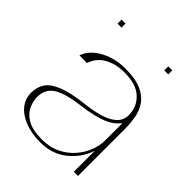

<svg xmlns="http://www.w3.org/2000/svg" viewBox="-182 -727 845 845"><g transform="rotate(45 240.0 -304.5)"><path d="M212 13Q157 13 115.5 -3Q74 -19 51 -47.5Q28 -76 28 -113Q28 -148 45 -174Q62 -200 106 -218Q150 -236 230 -245Q276 -250 315 -261Q354 -272 378 -293Q402 -314 402 -348Q402 -398 366 -432.5Q330 -467 256 -467Q219 -467 190 -457Q161 -447 142 -430Q123 -413 114 -391Q113 -389 112 -386Q111 -383 109 -379L62 -380Q64 -385 65.5 -387.5Q67 -390 68 -394Q80 -418 105.5 -438Q131 -458 167.5 -470Q204 -482 246 -482Q310 -482 347.5 -465Q385 -448 403.5 -420Q422 -392 427.5 -358.5Q433 -325 433 -293V0H407V-131Q388 -71 336.5 -29Q285 13 212 13ZM207 -1Q256 -1 293 -19Q330 -37 355.5 -66Q381 -95 394 -129Q407 -163 407 -194V-303Q385 -272 341 -254.5Q297 -237 224 -228Q136 -217 98 -192.5Q60 -168 60 -119Q60 -94 72 -66.5Q84 -39 116 -20Q148 -1 207 -1ZM82 -597V-622H107V-597ZM373 -597V-622H398V-597Z"/></g></svg>

Font: Panamera Thin
Style: Regular
Weight: 100
Designer: Bastien Sozeau
Foundry: NBR — Bastien Sozeau
Version: Version 3.003;gftools[0.9.33]